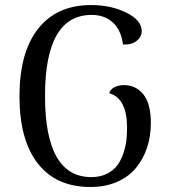

<svg xmlns="http://www.w3.org/2000/svg" viewBox="-20 -727 671 760"><path d="M337.9 13.2Q202.6 13.2 129.9 -79.6Q57.1 -172.4 57.1 -346.2Q57.1 -520 131.1 -613.5Q205.1 -707 340.8 -707Q419.9 -707 480.5 -676.8Q541 -646.5 541 -604Q541 -581.1 521 -565.2Q501 -549.3 466.8 -550.8Q459.5 -607.9 426.8 -637.9Q394 -668 342.8 -668Q158.2 -668 158.2 -347.2Q158.2 -25.9 341.8 -25.9Q377 -25.9 403.3 -39.3Q429.7 -52.7 444.3 -72.5Q459 -92.3 468.3 -119.9Q477.5 -147.5 480.2 -171.1Q482.9 -194.8 482.9 -221.2Q482.9 -338.4 412.1 -357.9Q417 -373.5 433.1 -381.8Q449.2 -390.1 471.2 -390.1Q517.6 -390.1 547.4 -353.5Q577.1 -316.9 577.1 -240.2Q577.1 -187.5 562 -142.1Q546.9 -96.7 517.8 -61.8Q488.8 -26.9 442.6 -6.8Q396.5 13.2 337.9 13.2Z"/></svg>

Font: Arima Madurai Medium
Style: Regular
Weight: 500
Designer: Joana Correia and Natanael Gama
Foundry: NDISCOVER
Version: Version 1.019;PS 001.019;hotconv 1.0.88;makeotf.lib2.5.64775